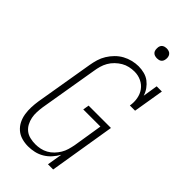

<svg xmlns="http://www.w3.org/2000/svg" viewBox="-285 -993 1069 1069"><g transform="rotate(45 250.0 -458.0)"><path d="M180 8Q154 8 129.5 1Q105 -6 86.5 -22Q68 -38 57 -60Q46 -82 42 -107Q38 -132 39 -158Q40 -184 44 -210L102 -555Q106 -579 113 -602.5Q120 -626 133.5 -648Q147 -670 165.5 -688.5Q184 -707 206 -719Q228 -731 252.5 -737Q277 -743 300 -743Q324 -743 346.5 -737Q369 -731 386 -718Q403 -705 416 -687Q429 -669 436 -647L450 -735H491L461 -554H420Q425 -583 420 -611Q415 -639 399.5 -660.5Q384 -682 359 -694Q334 -706 305 -706Q285 -706 265 -701.5Q245 -697 227 -686.5Q209 -676 193 -660.5Q177 -645 166.5 -626.5Q156 -608 150.5 -588.5Q145 -569 142 -549L84 -204Q81 -183 80 -161.5Q79 -140 83 -120Q87 -100 96.5 -82Q106 -64 121.5 -51.5Q137 -39 158 -34Q179 -29 200 -29Q219 -29 238.5 -33Q258 -37 276 -47Q294 -57 308.5 -72Q323 -87 333.5 -104.5Q344 -122 349.5 -141Q355 -160 359 -180L387 -355H252L258 -391H434L370 0H329L344 -90Q332 -68 314.5 -48.5Q297 -29 275 -16Q253 -3 228.5 2.5Q204 8 180 8ZM341 -846Q331 -846 322.5 -849Q314 -852 308.5 -859Q303 -866 302 -875.5Q301 -885 302 -895Q303 -901 306 -907Q309 -913 315 -917Q321 -921 327.5 -922.5Q334 -924 340 -924Q350 -924 358.5 -921Q367 -918 372.5 -911Q378 -904 379.5 -894.5Q381 -885 379 -875Q378 -869 375 -863Q372 -857 366.5 -853Q361 -849 354 -847.5Q347 -846 341 -846Z"/></g></svg>

Font: Iosevka Curly Slab Extralight
Style: Italic
Weight: 200
Italic angle: -9°
Monospace: yes
Designer: Belleve Invis
Foundry: Belleve Invis
Version: Version 22.1.2; ttfautohint (v1.8.4)